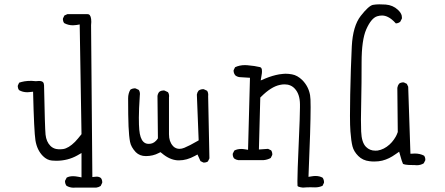

<svg xmlns="http://www.w3.org/2000/svg" viewBox="-20 -747 2040 881"><path d="M324.7 113.8H421.9Q432.6 112.3 441.9 106.4L448.7 92.3Q449.2 90.8 449.2 89.8Q449.2 77.6 442.9 69.8Q435.1 63.5 422.9 63.5Q420.4 63.5 403.8 65.4L397.9 -631.3Q398.9 -640.1 398.9 -646.5Q398.9 -675.8 387.2 -681.2Q384.8 -682.1 381.3 -682.1H289.1L275.4 -675.8L269 -662.6Q268.6 -661.1 268.6 -658Q268.6 -654.8 270 -649.9Q271.5 -645 274.4 -641.1Q293 -630.9 314.9 -630.9Q322.8 -630.9 331.1 -632.3L345.7 -634.8L354 -131.3Q336.9 -109.4 324.2 -96.2Q294.9 -66.9 269.5 -63Q261.7 -62 257.6 -62Q253.4 -62 249 -62Q244.6 -62 237.3 -63.5Q222.2 -66.9 211.4 -77.6Q192.4 -96.7 189 -129.4Q186 -158.2 182.1 -356Q181.6 -365.7 177.2 -370.1Q171.9 -375.5 158.7 -375.5Q153.3 -375.5 144.5 -374.5Q130.9 -376 124.5 -376Q105 -376 92.3 -373.8Q79.6 -371.6 67.9 -367.7L62 -355Q61.5 -353.5 61.5 -350.1Q61.5 -346.7 63 -342Q64.5 -337.4 67.4 -333.5Q84 -323.7 105.5 -323.7Q111.3 -323.7 117.7 -324.7L131.8 -326.2Q136.2 -143.1 142.6 -103Q149.9 -58.1 177.2 -30.8Q195.8 -12.2 218.3 -10.3Q228 -9.3 237.8 -9.3Q291 -9.3 334.5 -33.7L354 -44.9V66.9L338.4 64Q325.7 61.5 315.4 61.5Q297.9 61.5 286.1 67.9L278.8 82Q278.3 83 278.3 84Q278.3 96.2 285.2 105.5Q300.3 114.3 318.4 114.3Q321.3 114.3 324.7 113.8Z M915 -1Q926.3 -1 934.1 -6.3L940.9 -20.5L935.1 -306.2Q935.5 -309.6 935.5 -311.5Q935.5 -322.8 930.2 -330.6L915.5 -337.4Q914.1 -337.9 913.1 -337.9Q900.4 -337.9 891.1 -331.1Q884.8 -323.2 883.3 -313L891.6 -103L884.8 -99.1Q850.6 -79.1 825.7 -68.8Q814 -64 803.7 -64Q786.6 -64 774.4 -76.2L772.9 -78.1Q755.4 -97.7 755.4 -130.9V-300.3Q755.9 -303.7 755.9 -305.7Q755.9 -316.9 750.5 -324.2L734.9 -331.5Q733.4 -332 730 -332Q726.6 -332 720.9 -330.6Q715.3 -329.1 710.4 -325.2Q704.1 -317.4 702.6 -306.6L704.6 -112.3Q699.2 -104 695.3 -100.6Q682.1 -86.9 663.1 -86.9Q659.7 -86.9 655.8 -87.4Q645.5 -88.9 637.7 -96.7Q622.6 -111.8 619.1 -151.4Q617.2 -170.9 617.2 -207.5Q617.2 -244.1 621.6 -310.5Q622.1 -313.5 622.1 -315.4Q622.1 -326.7 616.7 -334.5L602.1 -341.3Q600.6 -341.8 597.2 -341.8Q593.8 -341.8 588.6 -340.3Q583.5 -338.9 578.1 -335.4Q567.9 -317.9 567.9 -295.9Q567.9 -212.4 569.8 -167Q571.8 -121.6 576.7 -96.2Q581.1 -72.3 603 -48.8Q621.1 -30.8 649.4 -30.8Q682.1 -30.8 708.5 -44.9L716.3 -48.8L723.1 -43.5Q758.8 -13.2 795.9 -11.2Q798.8 -11.2 801.8 -11.2Q836.9 -11.2 873.5 -31.2L886.2 -38.1L899.9 -7.8L912.6 -1.5Q914.1 -1 915 -1Z M1404.3 112.3 1425.8 112.8Q1444.3 112.8 1460 105.5L1466.3 92.3Q1466.8 90.8 1466.8 89.8Q1466.8 77.6 1460.4 68.4Q1446.3 60.5 1427.7 60.5Q1419.9 60.5 1411.1 62L1395.5 64.5Q1405.3 -166 1405.3 -255.4Q1405.3 -297.9 1402.8 -310.1Q1396 -350.1 1367.2 -379.4Q1344.7 -401.4 1319.8 -405.8Q1304.7 -408.7 1290 -408.7Q1282.2 -408.7 1260.7 -405.8Q1230.5 -400.4 1198.2 -387.2L1176.3 -377.9L1180.2 -401.9Q1182.1 -411.6 1182.1 -418Q1182.1 -424.3 1181.6 -427.7Q1180.2 -434.1 1177.7 -436.5L1173.3 -439Q1149.9 -444.8 1114.3 -447.8Q1108.9 -448.2 1103.5 -448.2Q1079.1 -448.2 1058.6 -438.5L1052.2 -425.3Q1051.8 -424.3 1051.8 -423.3Q1051.8 -410.6 1060.1 -400.9Q1068.4 -394.5 1079.1 -393.1L1127 -390.1L1118.2 -59.6L1103.5 -62Q1094.7 -63.5 1086.9 -63.5Q1068.8 -63.5 1055.2 -56.2L1048.3 -42.5Q1047.9 -41 1047.9 -40Q1047.9 -27.8 1054.2 -20Q1062.5 -13.7 1073.2 -12.2H1189Q1207 -13.7 1222.2 -22L1229 -35.6Q1229.5 -37.1 1229.5 -38.1Q1229.5 -49.3 1224.1 -57.1L1210 -64L1168 -61L1174.3 -299.3L1178.2 -303.2Q1224.1 -349.1 1264.2 -357.4Q1275.4 -359.9 1285.6 -359.9Q1314.9 -359.9 1333 -339.8Q1356 -314.9 1356.4 -268.6Q1356.4 -266.1 1356.4 -253.9Q1356.4 -217.3 1350.6 -86.9Q1344.7 43.5 1344.7 84.5Q1344.7 98.6 1345.2 106Q1345.7 107.9 1350.6 109.9Q1358.9 112.8 1370.1 113.8Q1387.2 112.3 1404.3 112.3Z M1892.1 11.2Q1910.2 11.2 1924.3 2.4L1931.2 -11.2Q1931.6 -12.7 1931.6 -13.7Q1931.6 -25.4 1925.8 -32.7Q1907.2 -42.5 1883.8 -42.5Q1880.4 -42.5 1863.3 -41.5L1853 -349.1L1846.7 -362.3L1833.5 -368.7Q1832 -369.1 1828.6 -369.1Q1825.2 -369.1 1820.3 -367.7Q1815.4 -366.2 1811 -362.8Q1804.7 -354.5 1803.2 -343.8L1805.2 -141.1Q1800.3 -127.4 1795.7 -119.6Q1791 -111.8 1787.6 -106.9Q1778.8 -94.2 1767.6 -84Q1742.2 -61 1712.9 -56.2Q1707.5 -55.7 1702.1 -55.7Q1676.8 -55.7 1659.7 -72.8Q1639.2 -92.8 1637.2 -143.6Q1636.2 -166.5 1636.2 -199.2Q1636.2 -231.9 1637.7 -295.2Q1639.2 -358.4 1639.2 -460.9Q1639.2 -563.5 1660.6 -612.3Q1683.6 -664.1 1710.9 -672.4Q1722.2 -675.8 1732.9 -675.8Q1746.6 -675.8 1760.3 -668.9Q1776.9 -661.1 1796.4 -639.6Q1807.6 -640.1 1816.4 -647L1824.2 -662.1Q1824.2 -664.1 1824.2 -667.2Q1824.2 -670.4 1823.2 -675.8Q1819.8 -689 1805.7 -702.1Q1782.7 -723.6 1749.5 -726.1Q1735.8 -727.1 1720.5 -727.1Q1705.1 -727.1 1690.9 -724.6Q1671.4 -720.2 1635.3 -674.1Q1599.1 -627.9 1594.2 -534.2Q1589.4 -436 1586.9 -312.5Q1585.9 -261.2 1585.9 -215.8Q1585.9 -170.4 1587.9 -144Q1591.3 -99.1 1597.4 -75.4Q1603.5 -51.8 1624 -31.2Q1644.5 -10.7 1675.3 -7.3Q1686 -5.9 1696.8 -5.9Q1717.8 -5.9 1734.1 -10Q1750.5 -14.2 1765.4 -21.5Q1780.3 -28.8 1795.9 -40L1811.5 -50.8Q1819.8 -20.5 1823.2 -10.7Q1826.7 -1 1829.1 4.9Q1832 6.8 1841.6 8.5Q1851.1 10.3 1872.1 10.3Q1876 10.3 1880.4 10.3Q1886.7 11.2 1892.1 11.2Z"/></svg>

Font: NaikaiFont
Style: ExtraLight
Weight: 200
Version: Version 1.89